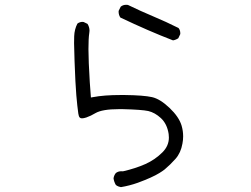

<svg xmlns="http://www.w3.org/2000/svg" viewBox="-20 -704 1040 796"><path d="M727.5 -565.4Q727.5 -579.1 720.2 -587.9Q668.5 -613.8 615.5 -636Q562.5 -658.2 510.3 -683.6Q506.3 -684.1 502.9 -684.1Q489.7 -684.1 480.5 -676.3L472.2 -659.7Q471.7 -657.7 471.7 -656.2Q471.7 -642.1 479 -631.3Q595.7 -575.7 697.3 -536.6Q709 -538.6 719.2 -545.4L727.1 -562Q727.5 -564 727.5 -565.4ZM739.3 -138.7Q739.3 -161.1 732.9 -183.1Q722.2 -219.2 682.9 -256.6Q643.6 -293.9 610.4 -301.3Q575.7 -309.1 496.1 -310.1Q488.8 -310.1 481.4 -310.1Q411.1 -310.1 365.7 -301.3L356.9 -299.8Q352.1 -354 348.1 -441.9Q346.7 -478 346.7 -500Q346.7 -544.9 350.1 -566.9Q351.1 -571.8 351.1 -576.7Q351.1 -591.8 342.8 -605L326.7 -612.8Q324.7 -613.3 320.8 -613.3Q316.9 -613.3 311.3 -611.6Q305.7 -609.9 300.8 -606Q288.6 -582 287.6 -554.2Q287.1 -546.9 287.1 -525.1Q287.1 -503.4 289.1 -450.2Q292.5 -355 296.4 -309.3Q300.3 -263.7 304.7 -232.9Q306.2 -221.2 311 -216.3Q314.5 -213.4 319.8 -213.4Q326.7 -213.4 337.4 -216.8Q356.9 -223.6 375.5 -234.9Q403.8 -251.5 473.1 -251.5Q480.5 -251.5 488.3 -251.5Q568.4 -249.5 594.7 -243.7Q622.1 -237.3 647 -214.4Q672.9 -190.4 679.2 -148.4Q680.2 -141.1 680.2 -133.8Q680.2 -99.1 653.3 -72.3Q623 -42 582.8 -23.9Q542.5 -5.9 489.7 6.3Q485.8 5.9 483.4 5.9Q469.2 5.9 460 13.7Q452.6 22.9 450.7 35.2Q452.6 49.8 460.4 63Q466.3 67.4 471.9 69.3Q477.5 71.3 481.4 71.8Q517.1 65.9 551.3 53.7Q611.3 31.7 641.1 13.2Q653.8 5.4 662.6 -1.5Q686.5 -21.5 708 -45.9Q729.5 -70.3 736.3 -108.4Q739.3 -123.5 739.3 -138.7Z"/></svg>

Font: NaikaiFont
Style: Light
Weight: 300
Version: Version 1.89